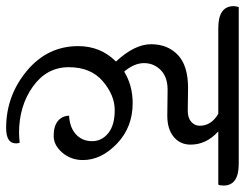

<svg xmlns="http://www.w3.org/2000/svg" viewBox="-150 -586 779 610"><g transform="rotate(90 239.0 -281.5)"><path d="M214 -490 286 -489Q309 -489 321.5 -500Q334 -511 334 -527Q334 -564 296 -586H24Q-46 -586 -46 -635Q-46 -642 -43 -651H455Q524 -651 524 -603Q524 -590 521 -586H352Q394 -548 394 -498Q394 -465 369.5 -444.5Q345 -424 302 -424L220 -425Q179 -425 157 -403Q135 -381 135 -350Q135 -319 162 -287Q206 -314 262 -314Q339 -314 391 -264Q443 -214 443 -156Q443 -118 419.5 -90.5Q396 -63 366 -63Q336 -63 319.5 -76Q303 -89 302 -112Q340 -114 361.5 -134Q383 -154 383 -185Q383 -216 357.5 -236.5Q332 -257 284.5 -257Q237 -257 192.5 -219Q148 -181 148 -111Q148 -41 209.5 3Q271 47 357 47Q368 47 388 45Q390 49 390 57Q390 88 341 88Q239 88 160 22.5Q81 -43 81 -141Q81 -212 130 -261Q75 -320 75 -372.5Q75 -425 109 -457.5Q143 -490 214 -490Z"/></g></svg>

Font: Laila
Style: Regular
Weight: 400
Version: Version 1.301;PS 1.0;hotconv 1.0.78;makeotf.lib2.5.61930; tt